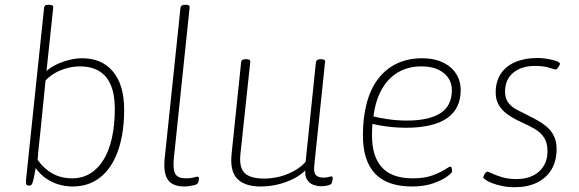

<svg xmlns="http://www.w3.org/2000/svg" viewBox="-20 -772 2415 801"><path d="M284 6Q253 6 224.5 -2.5Q196 -11 171.5 -28Q147 -45 129 -71Q124 -43 120.5 -27Q117 -11 113.5 -4.5Q110 2 103 2H100Q90 2 89 -5.5Q88 -13 89 -26L164 -740Q165 -746 168.5 -749Q172 -752 181 -752H185Q194 -752 198.5 -749Q203 -746 202 -740L174 -476Q192 -492 216.5 -503.5Q241 -515 269 -522Q297 -529 322 -529Q363 -529 395 -515.5Q427 -502 450.5 -474.5Q474 -447 486 -407Q498 -367 498 -314Q498 -254 488.5 -204Q479 -154 461 -115Q443 -76 417 -49Q391 -22 357.5 -8Q324 6 284 6ZM281 -28Q323 -28 356 -48Q389 -68 412 -105.5Q435 -143 447 -197Q459 -251 459 -318Q459 -377 442.5 -416.5Q426 -456 393.5 -475.5Q361 -495 313 -495Q286 -495 258.5 -487.5Q231 -480 208 -466.5Q185 -453 170 -436L149 -227Q146 -198 142.5 -166.5Q139 -135 137 -105Q163 -68 199 -48Q235 -28 281 -28Z M748 6Q716 6 696.5 -6.5Q677 -19 670 -45Q663 -71 667 -111L733 -740Q735 -752 752 -752H756Q765 -752 768.5 -749Q772 -746 771 -740L705 -109Q701 -63 712 -45.5Q723 -28 756 -28Q775 -28 787.5 -31.5Q800 -35 805 -35Q808 -35 809 -33Q810 -31 810 -28Q810 -24 809 -19Q808 -14 806.5 -10.5Q805 -7 803 -5Q800 -2 790 0.5Q780 3 768.5 4.5Q757 6 748 6Z M1067 6Q1003 6 971 -25Q939 -56 946 -128L986 -513Q987 -519 991 -522Q995 -525 1004 -525H1008Q1017 -525 1021 -522Q1025 -519 1024 -513L983 -129Q979 -92 988 -69.5Q997 -47 1020.5 -37Q1044 -27 1082 -27Q1107 -27 1132.5 -32Q1158 -37 1181 -46.5Q1204 -56 1223 -69Q1242 -82 1255 -97L1298 -513Q1300 -525 1316 -525H1320Q1329 -525 1333 -522Q1337 -519 1336 -513L1291 -81Q1288 -52 1298 -41.5Q1308 -31 1329 -31Q1343 -31 1350.5 -33.5Q1358 -36 1363 -36Q1366 -36 1367 -34Q1368 -32 1368 -29Q1368 -25 1367 -19.5Q1366 -14 1364.5 -10Q1363 -6 1361 -4Q1358 -1 1350.5 1Q1343 3 1334 4Q1325 5 1318 5Q1306 5 1288.5 -0.5Q1271 -6 1260 -24.5Q1249 -43 1256 -81L1271 -83Q1255 -57 1223.5 -37Q1192 -17 1151 -5.5Q1110 6 1067 6Z M1699 6Q1596 6 1545 -47.5Q1494 -101 1494 -207Q1494 -284 1510.5 -344Q1527 -404 1559 -445Q1591 -486 1637 -507.5Q1683 -529 1742 -529Q1778 -529 1807.5 -519.5Q1837 -510 1858 -492.5Q1879 -475 1890.5 -450.5Q1902 -426 1902 -396Q1902 -357 1887.5 -327.5Q1873 -298 1844.5 -278.5Q1816 -259 1773 -249Q1730 -239 1673 -239Q1635 -239 1593 -244.5Q1551 -250 1519 -259L1535 -264Q1533 -250 1532.5 -235Q1532 -220 1532 -206Q1532 -119 1573.5 -73.5Q1615 -28 1702 -28Q1752 -28 1785 -40.5Q1818 -53 1836.5 -65Q1855 -77 1859 -77Q1862 -77 1863.5 -73.5Q1865 -70 1865.5 -65.5Q1866 -61 1866 -57Q1866 -51 1845 -35.5Q1824 -20 1786.5 -7Q1749 6 1699 6ZM1676 -269Q1714 -269 1744 -274Q1774 -279 1797 -289Q1820 -299 1835 -314Q1850 -329 1857.5 -349.5Q1865 -370 1865 -395Q1865 -441 1830.5 -468Q1796 -495 1738 -495Q1682 -495 1640 -470Q1598 -445 1572 -398Q1546 -351 1538 -286Q1558 -281 1597 -275Q1636 -269 1676 -269Z M2128 9Q2099 9 2075 4Q2051 -1 2033 -8Q2015 -15 2005.5 -22Q1996 -29 1996 -33Q1997 -37 1999.5 -42Q2002 -47 2006 -51.5Q2010 -56 2012 -56Q2017 -56 2032.5 -48.5Q2048 -41 2074 -33Q2100 -25 2134 -25Q2194 -25 2229 -56.5Q2264 -88 2264 -141Q2264 -177 2249.5 -198.5Q2235 -220 2211 -234Q2187 -248 2158 -261Q2138 -270 2118.5 -281Q2099 -292 2083 -306.5Q2067 -321 2057.5 -340.5Q2048 -360 2048 -386Q2048 -432 2069 -464Q2090 -496 2129.5 -513Q2169 -530 2222 -530Q2240 -530 2256.5 -527.5Q2273 -525 2287 -521.5Q2301 -518 2308.5 -514Q2316 -510 2316 -506Q2316 -503 2312.5 -497Q2309 -491 2305.5 -486.5Q2302 -482 2299 -482Q2295 -482 2271 -489.5Q2247 -497 2213 -497Q2155 -497 2121 -468.5Q2087 -440 2087 -390Q2087 -361 2101 -343Q2115 -325 2137.5 -313.5Q2160 -302 2184 -290Q2209 -278 2230.5 -265Q2252 -252 2268 -236.5Q2284 -221 2293 -200Q2302 -179 2302 -150Q2302 -100 2280.5 -64.5Q2259 -29 2220 -10Q2181 9 2128 9Z"/></svg>

Font: Asap Thin
Style: Italic
Weight: 250
Italic angle: -6°
Designer: Pablo Cosgaya
Foundry: Omnibus-Type
Version: Version 3.001